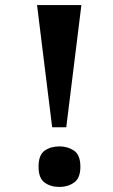

<svg xmlns="http://www.w3.org/2000/svg" viewBox="-20 -734 447 762"><path d="M187 -229 127 -714H303L243 -229ZM216 8Q181 8 157 -9.5Q133 -27 133 -72Q133 -119 157 -136Q181 -153 216 -153Q249 -153 274 -136Q299 -119 299 -72Q299 -27 274 -9.5Q249 8 216 8Z"/></svg>

Font: Noto Serif Bengali Black
Style: Regular
Weight: 900
Version: Version 2.003